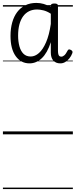

<svg xmlns="http://www.w3.org/2000/svg" viewBox="-20 -920 519 1315"><path d="M182 -486Q123 -486 87.5 -535.5Q52 -585 52 -674Q52 -724 63.5 -765.5Q75 -807 97.5 -837Q120 -867 153 -883.5Q186 -900 229 -900Q255 -900 279 -893Q303 -886 328 -872V-883Q329 -890 335 -893Q341 -896 353 -896Q365 -896 371 -892.5Q377 -889 377 -881V-574Q377 -561 379 -551Q381 -541 386 -536.5Q391 -532 400 -532Q410 -532 420.5 -541Q431 -550 444 -575Q447 -581 453 -581.5Q459 -582 465 -578Q474 -574 476 -568Q478 -562 475 -555Q468 -536 455 -520Q442 -504 426.5 -495Q411 -486 393 -486Q362 -486 345 -505.5Q328 -525 328 -560Q328 -578 328 -596Q328 -614 328 -631Q304 -557 266.5 -521.5Q229 -486 182 -486ZM104 -676Q104 -636 113 -603Q122 -570 141 -551.5Q160 -533 190 -533Q220 -533 247 -557Q274 -581 295.5 -630.5Q317 -680 328 -756V-826Q302 -843 277.5 -849Q253 -855 234 -855Q203 -855 179 -843Q155 -831 138.5 -808.5Q122 -786 113 -753Q104 -720 104 -676ZM0 365H479V375H0ZM0 -20H479V0H0ZM0 -505H479V-500H0ZM0 -885H479V-875H0Z"/></svg>

Font: Playwrite AT Guides
Style: Regular
Weight: 400
Designer: Veronika Burian, José Scaglione
Foundry: TypeTogether
Version: Version 1.003